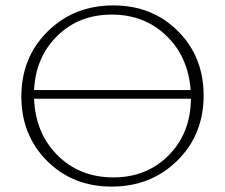

<svg xmlns="http://www.w3.org/2000/svg" viewBox="-20 -684 832 710"><path d="M399 -664Q543 -664 638 -569Q733 -474 733 -331Q733 -186 635.5 -90Q538 6 393 6Q249 6 154 -89Q59 -184 59 -327Q59 -472 156.5 -568Q254 -664 399 -664ZM106 -351H685Q676 -474 595 -552Q514 -630 393 -630Q272 -630 192 -551.5Q112 -473 106 -351ZM686 -319H106Q111 -191 193 -109.5Q275 -28 399 -28Q523 -28 604 -110Q685 -192 686 -319Z"/></svg>

Font: EauTest Light
Style: Regular
Weight: 300
Designer: Christian Thalmann (Catharsis Fonts)
Version: Version 0.001;PS 000.001;hotconv 1.0.88;makeotf.lib2.5.64775